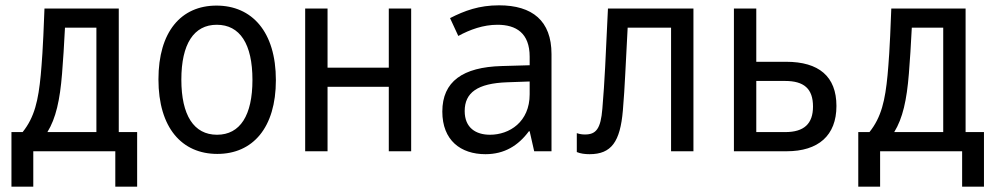

<svg xmlns="http://www.w3.org/2000/svg" viewBox="-20 -568 3750 721"><path d="M23 133H105V0H413V133H495V-72H426V-536H147C141 -372 137 -334 133 -286C124 -192 110 -128 65 -72H23ZM213 -291C217 -341 221 -402 224 -464H342V-72H158C190 -124 205 -192 213 -291Z M796 10C929 10 1016 -88 1016 -267C1016 -449 926 -547 793 -547C660 -547 575 -449 575 -270C575 -88 663 10 796 10ZM795 -62C708 -62 661 -135 661 -269C661 -403 708 -475 794 -475C881 -475 928 -403 928 -268C928 -135 882 -62 795 -62Z M1126 0H1210V-242H1440V0H1524V-536H1440V-314H1210V-536H1126Z M1803 11C1874 11 1926 -21 1966 -75H1969L1986 0H2051V-365C2051 -490 1979 -548 1854 -548C1779 -548 1725 -528 1670 -500L1701 -433C1745 -457 1795 -475 1848 -475C1918 -475 1969 -444 1969 -355V-323L1864 -320C1718 -316 1641 -262 1641 -149C1641 -41 1710 11 1803 11ZM1820 -62C1767 -62 1725 -88 1725 -151C1725 -220 1773 -255 1884 -259L1969 -262V-214C1969 -110 1893 -62 1820 -62Z M2194 11C2276 11 2309 -36 2319 -153C2327 -246 2329 -323 2337 -464H2500V0H2584V-536H2263C2254 -347 2251 -266 2242 -160C2236 -84 2218 -63 2177 -63C2167 -63 2158 -64 2146 -68V3C2160 9 2177 11 2194 11Z M2736 0H2934C3053 0 3121 -59 3121 -170C3121 -281 3055 -336 2932 -336H2820V-536H2736ZM2820 -72V-264H2928C2999 -264 3033 -235 3033 -168C3033 -103 2999 -72 2929 -72Z M3203 133H3285V0H3593V133H3675V-72H3606V-536H3327C3321 -372 3317 -334 3313 -286C3304 -192 3290 -128 3245 -72H3203ZM3393 -291C3397 -341 3401 -402 3404 -464H3522V-72H3338C3370 -124 3385 -192 3393 -291Z"/></svg>

Font: Noto Sans Mono Condensed
Style: Regular
Weight: 400
Width: 3
Designer: Monotype Design Team
Foundry: Monotype Imaging Inc.
Version: Version 2.014